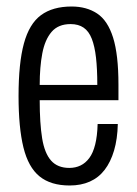

<svg xmlns="http://www.w3.org/2000/svg" viewBox="-20 -558 421 590"><path d="M194 12Q136 12 101.5 -16Q67 -44 52 -105Q37 -166 37 -263Q37 -364 53.5 -424.5Q70 -485 106 -511.5Q142 -538 200 -538Q246 -538 278.5 -516.5Q311 -495 327.5 -442.5Q344 -390 344 -298V-250H102Q102 -179 109.5 -133Q117 -87 137 -64.5Q157 -42 193 -42Q212 -42 227.5 -49.5Q243 -57 254.5 -72.5Q266 -88 272.5 -114Q279 -140 280 -177H342Q341 -131 330.5 -95.5Q320 -60 301.5 -36Q283 -12 256 0Q229 12 194 12ZM102 -297H279Q279 -346 275 -381Q271 -416 262 -439Q253 -462 237 -473Q221 -484 197 -484Q159 -484 138.5 -460Q118 -436 110 -394Q102 -352 102 -297Z"/></svg>

Font: Archivo ExtraCondensed Light
Style: Regular
Weight: 300
Width: 2
Designer: Hector Gatti
Foundry: Omnibus-Type
Version: Version 2.001